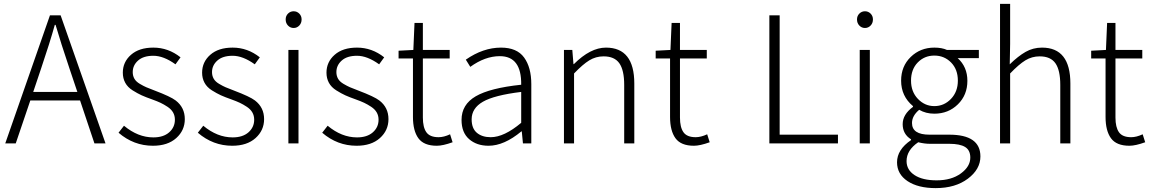

<svg xmlns="http://www.w3.org/2000/svg" viewBox="-20 -738 5924 988"><path d="M466 0 392 -221H136L61 0H7L237 -659H292L523 0ZM151 -265H378L338 -384Q293 -517 266 -610H262Q237 -520 191 -384Z M767 12Q668 12 590 -55L618 -91Q690 -31 769 -31Q821 -31 850.5 -57Q880 -83 880 -122Q880 -143 870.5 -159.5Q861 -176 842 -188.5Q823 -201 806 -209Q789 -217 764 -226Q730 -238 709 -247.5Q688 -257 662.5 -273Q637 -289 624.5 -312Q612 -335 612 -364Q612 -419 654 -456Q696 -493 769 -493Q846 -493 909 -443L883 -407Q822 -451 769 -451Q718 -451 690.5 -426.5Q663 -402 663 -367Q663 -348 671.5 -333Q680 -318 699.5 -306.5Q719 -295 733 -289Q747 -283 776 -272Q858 -241 884 -221Q931 -185 931 -125Q931 -67 887 -27.5Q843 12 767 12Z M1175 12Q1076 12 998 -55L1026 -91Q1098 -31 1177 -31Q1229 -31 1258.5 -57Q1288 -83 1288 -122Q1288 -143 1278.5 -159.5Q1269 -176 1250 -188.5Q1231 -201 1214 -209Q1197 -217 1172 -226Q1138 -238 1117 -247.5Q1096 -257 1070.5 -273Q1045 -289 1032.5 -312Q1020 -335 1020 -364Q1020 -419 1062 -456Q1104 -493 1177 -493Q1254 -493 1317 -443L1291 -407Q1230 -451 1177 -451Q1126 -451 1098.5 -426.5Q1071 -402 1071 -367Q1071 -348 1079.5 -333Q1088 -318 1107.5 -306.5Q1127 -295 1141 -289Q1155 -283 1184 -272Q1266 -241 1292 -221Q1339 -185 1339 -125Q1339 -67 1295 -27.5Q1251 12 1175 12Z M1450 -638Q1450 -656 1462 -668Q1474 -680 1491 -680Q1508 -680 1520 -668Q1532 -656 1532 -638Q1532 -619 1520 -606.5Q1508 -594 1491 -594Q1474 -594 1462 -606.5Q1450 -619 1450 -638ZM1464 0V-481H1516V0Z M1815 12Q1716 12 1638 -55L1666 -91Q1738 -31 1817 -31Q1869 -31 1898.5 -57Q1928 -83 1928 -122Q1928 -143 1918.5 -159.5Q1909 -176 1890 -188.5Q1871 -201 1854 -209Q1837 -217 1812 -226Q1778 -238 1757 -247.5Q1736 -257 1710.5 -273Q1685 -289 1672.5 -312Q1660 -335 1660 -364Q1660 -419 1702 -456Q1744 -493 1817 -493Q1894 -493 1957 -443L1931 -407Q1870 -451 1817 -451Q1766 -451 1738.5 -426.5Q1711 -402 1711 -367Q1711 -348 1719.5 -333Q1728 -318 1747.5 -306.5Q1767 -295 1781 -289Q1795 -283 1824 -272Q1906 -241 1932 -221Q1979 -185 1979 -125Q1979 -67 1935 -27.5Q1891 12 1815 12Z M2228 12Q2161 12 2133 -26.5Q2105 -65 2105 -136V-437H2031V-477L2107 -481L2113 -620H2156V-481H2294V-437H2156V-133Q2156 -83 2174 -57.5Q2192 -32 2237 -32Q2264 -32 2296 -47L2309 -6Q2259 12 2228 12Z M2494 12Q2433 12 2394 -22Q2355 -56 2355 -121Q2355 -200 2428 -242.5Q2501 -285 2662 -302Q2664 -449 2552 -449Q2476 -449 2400 -394L2377 -431Q2466 -493 2558 -493Q2640 -493 2677 -442Q2714 -391 2714 -305V0H2671L2665 -62H2663Q2574 12 2494 12ZM2505 -32Q2574 -32 2662 -106V-265Q2523 -248 2465 -214.5Q2407 -181 2407 -124Q2407 -77 2434 -54.5Q2461 -32 2505 -32Z M2882 0V-481H2925L2931 -408H2933Q3018 -493 3098 -493Q3244 -493 3244 -308V0H3192V-301Q3192 -377 3167 -412.5Q3142 -448 3086 -448Q3046 -448 3012.5 -427.5Q2979 -407 2934 -360V0Z M3551 12Q3484 12 3456 -26.5Q3428 -65 3428 -136V-437H3354V-477L3430 -481L3436 -620H3479V-481H3617V-437H3479V-133Q3479 -83 3497 -57.5Q3515 -32 3560 -32Q3587 -32 3619 -47L3632 -6Q3582 12 3551 12Z M3939 0V-659H3992V-45H4292V0Z M4390 -638Q4390 -656 4402 -668Q4414 -680 4431 -680Q4448 -680 4460 -668Q4472 -656 4472 -638Q4472 -619 4460 -606.5Q4448 -594 4431 -594Q4414 -594 4402 -606.5Q4390 -619 4390 -638ZM4404 0V-481H4456V0Z M4795 230Q4704 230 4650 194Q4596 158 4596 97Q4596 32 4668 -17V-21Q4625 -48 4625 -99Q4625 -149 4678 -188V-192Q4617 -243 4617 -323Q4617 -397 4666.5 -445Q4716 -493 4788 -493Q4827 -493 4853 -481H5017V-439H4908Q4958 -394 4958 -322Q4958 -249 4909 -201Q4860 -153 4788 -153Q4744 -153 4710 -173Q4673 -142 4673 -105Q4673 -45 4763 -45H4865Q5025 -45 5025 67Q5025 133 4960.5 181.5Q4896 230 4795 230ZM4788 -192Q4838 -192 4873.5 -229Q4909 -266 4909 -323Q4909 -381 4874 -416.5Q4839 -452 4788 -452Q4737 -452 4702.5 -416.5Q4668 -381 4668 -323Q4668 -266 4703.5 -229Q4739 -192 4788 -192ZM4800 190Q4876 190 4924.5 154.5Q4973 119 4973 73Q4973 35 4946.5 18.5Q4920 2 4865 2H4765Q4737 2 4705 -6Q4645 35 4645 91Q4645 136 4686 163Q4727 190 4800 190Z M5126 0V-718H5178V-512L5176 -407Q5219 -449 5257.5 -471Q5296 -493 5342 -493Q5488 -493 5488 -308V0H5436V-301Q5436 -377 5411 -412.5Q5386 -448 5330 -448Q5290 -448 5256.5 -427.5Q5223 -407 5178 -360V0Z M5792 12Q5725 12 5697 -26.5Q5669 -65 5669 -136V-437H5595V-477L5671 -481L5677 -620H5720V-481H5858V-437H5720V-133Q5720 -83 5738 -57.5Q5756 -32 5801 -32Q5828 -32 5860 -47L5873 -6Q5823 12 5792 12Z"/></svg>

Font: Assistant Light
Style: Regular
Weight: 300
Designer: Hebrew By Ben Nathan, Latin by Paul Hunt
Version: Version 2.001;PS 002.001;hotconv 1.0.88;makeotf.lib2.5.64775